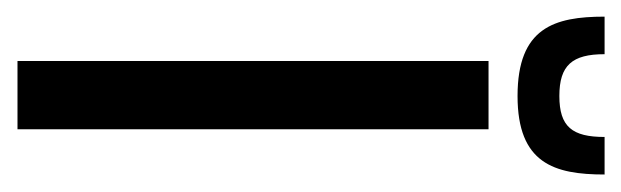

<svg xmlns="http://www.w3.org/2000/svg" viewBox="-288 -456 728 225"><g transform="rotate(90 76.5 -344.0)"><path d="M77 -635C41 -635 28 -650 28 -688H-16C-16 -629 -3 -586 77 -586C156 -586 169 -629 169 -688H125C125 -650 113 -635 77 -635ZM116 -552H36V0H116Z"/></g></svg>

Font: Queering
Style: Regular
Weight: 400
Designer: Adam Naccarato
Foundry: adamnac
Version: Version 2.000;hotconv 1.0.109;makeotfexe 2.5.65596